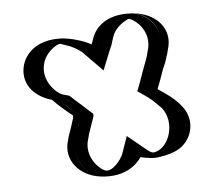

<svg xmlns="http://www.w3.org/2000/svg" viewBox="-40 -621 575 519"><g transform="rotate(-5 248.0 -362.0)"><path d="M312 -201C342 -176 388 -179 417 -203C450 -231 457 -285 427 -321C415 -333 405 -345 388 -357L369 -370C376 -386 381 -401 386 -417L392 -433C395 -440 398 -449 401 -458L404 -470C421 -521 386 -564 350 -575C300 -590 256 -557 245 -521L241 -509C239 -499 235 -493 232 -484L223 -493C208 -505 190 -514 170 -520L157 -524C107 -538 65 -504 54 -467C40 -417 73 -374 110 -364L120 -361L127 -354L147 -336C154 -330 164 -320 173 -313C173 -312 173 -310 172 -309C166 -290 164 -283 157 -266L154 -254C137 -204 172 -161 207 -149C257 -133 300 -166 312 -201ZM298 -206C288 -177 253 -150 212 -163C183 -173 154 -210 168 -250L171 -261C177 -277 181 -287 186 -303C188 -309 188 -309 188 -313V-320C178 -328 167 -338 157 -347C147 -356 137 -364 128 -374L114 -378C84 -386 56 -423 68 -463C77 -493 112 -521 153 -510L166 -506C184 -501 199 -492 213 -482L237 -457L246 -478C249 -485 253 -495 255 -505L259 -516C268 -545 305 -574 346 -561C376 -552 404 -516 390 -474L387 -462C384 -452 381 -445 378 -438L372 -422C367 -406 362 -392 355 -376L350 -365L379 -345C394 -334 404 -323 416 -311C440 -282 433 -237 407 -215C383 -195 346 -193 322 -213L305 -226ZM298 -206 305 -226 322 -213C346 -193 383 -195 407 -215C433 -237 440 -282 416 -311C404 -323 394 -334 379 -345L350 -365L355 -376C362 -392 367 -406 372 -422L378 -438C381 -445 384 -452 387 -462L390 -474C404 -516 376 -552 346 -561C305 -574 268 -545 259 -516L255 -505C253 -495 249 -485 246 -478L237 -457L213 -482C199 -492 184 -501 166 -506L153 -510C112 -521 77 -493 68 -463C56 -423 84 -386 114 -378L128 -374L137 -365L157 -347C167 -338 178 -328 188 -320V-313C188 -309 188 -309 186 -303C181 -287 177 -277 171 -261L168 -250C154 -210 183 -173 212 -163C253 -150 288 -177 298 -206ZM312 -201C300 -166 257 -133 207 -149C172 -161 137 -203 154 -254L157 -266C164 -283 167 -295 173 -312V-313C154 -329 138 -343 120 -361L110 -364C73 -374 40 -417 54 -467C65 -504 107 -538 157 -524L170 -520C190 -514 208 -505 223 -493L232 -484C235 -492 239 -500 241 -509L245 -521C256 -557 301 -590 351 -575C388 -564 420 -521 404 -470L401 -458C397 -448 395 -440 392 -433L386 -417C381 -401 376 -386 369 -370L388 -357C405 -345 415 -333 427 -321C457 -285 450 -231 417 -203C386 -178 339 -179 312 -201ZM277 -203C271 -186 246 -156 228 -161C208 -168 173 -206 189 -252L192 -264C198 -281 201 -289 207 -307C208 -309 208 -311 208 -313V-317C199 -324 189 -334 179 -343C169 -352 158 -361 148 -371L130 -376C114 -381 74 -418 88 -465C92 -480 103 -494 115 -503C131 -515 136 -513 138 -512L150 -508C164 -504 179 -496 192 -486L246 -431L266 -481C269 -489 274 -497 276 -507L280 -519C290 -550 324 -564 326 -564C346 -559 386 -523 369 -472L366 -460C363 -451 360 -442 357 -435L351 -419C345 -401 339 -385 332 -367L358 -349C373 -338 382 -328 394 -316C426 -277 406 -208 365 -199C364 -199 358 -195 343 -208L293 -249ZM325 -189C368 -177 418 -190 439 -208C471 -235 477 -282 449 -316C439 -329 427 -340 409 -353L387 -368C394 -386 400 -402 406 -420L413 -436C416 -443 417 -450 421 -460L424 -472C442 -527 401 -574 335 -578C259 -583 232 -541 225 -518L221 -507C221 -506 220 -504 220 -504C209 -510 199 -514 186 -518L172 -522C163 -524 154 -526 143 -527C67 -531 40 -489 33 -465C20 -418 48 -379 100 -364C118 -346 134 -332 153 -317V-313C153 -309 153 -312 151 -305C146 -289 143 -279 137 -263L134 -252C117 -200 155 -153 214 -146C281 -138 313 -171 325 -189Z"/></g></svg>

Font: Blanket
Style: Black
Weight: 900
Foundry: Cannot Into Space Fonts
Version: Version 0.9